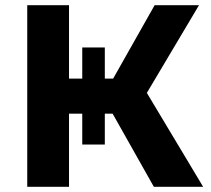

<svg xmlns="http://www.w3.org/2000/svg" viewBox="-20 -720 815 740"><path d="M573 0 414 -282H384V-163H297V-282H246V0H85V-700H246V-417H297V-537H384V-417H416L576 -700H747L546 -362L763 0Z"/></svg>

Font: Montserrat
Style: Bold
Weight: 700
Designer: Julieta Ulanovsky
Foundry: Julieta Ulanovsky
Version: Version 9.000; ttfautohint (v1.8.4.7-5d5b)